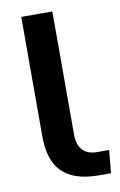

<svg xmlns="http://www.w3.org/2000/svg" viewBox="-83 -767 510 814"><g transform="rotate(-10 172.0 -359.5)"><path d="M279.3 0H327.6L336.9 -98.6H285.2C228.5 -98.6 201.7 -132.8 201.7 -189V-718.8H67.9V-206.5C67.9 -73.7 124.5 0 279.3 0Z"/></g></svg>

Font: Winston SemiBold
Style: Regular
Weight: 600
Designer: Vernon Adams, Kim Jin-seong, David Berlow, Cristiano Sobral
Foundry: The Winston Project Authors
Version: Version 3.004